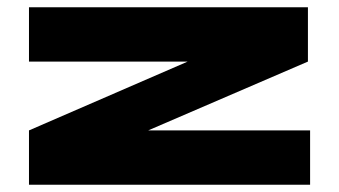

<svg xmlns="http://www.w3.org/2000/svg" viewBox="-20 -510 936 530"><path d="M830 -340 389 -150H836V0H60V-150L498 -340H60V-490H830Z"/></svg>

Font: Syne ExtraBold
Style: Regular
Weight: 800
Designer: Lucas Descroix
Foundry: Bonjour Monde
Version: Version 2.200; ttfautohint (v1.8.4)